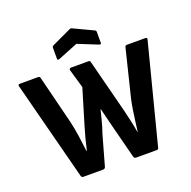

<svg xmlns="http://www.w3.org/2000/svg" viewBox="-147 -1007 1145 1152"><g transform="rotate(-20 425.0 -431.0)"><path d="M192 0Q181 0 178 -11L15 -641Q10 -655 26 -655H141Q152 -655 154 -644L231 -336Q242 -289 249.5 -236.5Q257 -184 262 -140H265Q273 -176 282 -211Q291 -246 302 -282L370 -508L336 -626Q333 -632 336.5 -636.5Q340 -641 346 -641H458Q468 -641 470 -629L558 -286Q567 -249 575 -212.5Q583 -176 589 -140H590Q594 -170 598.5 -205.5Q603 -241 608.5 -276.5Q614 -312 621 -343L695 -644Q697 -655 708 -655H825Q839 -655 835 -641L673 -11Q671 0 661 0H529Q517 0 514 -11L464 -205Q455 -241 446 -276.5Q437 -312 429 -345H427Q419 -313 410 -277.5Q401 -242 388 -205L333 -10Q329 0 318 0ZM298 -713Q285 -709 285 -719V-790Q285 -798 292 -802L416 -860Q425 -865 433 -860L556 -802Q565 -798 565 -790V-719Q565 -709 552 -713L425 -764Z"/></g></svg>

Font: Sofia Sans Semi Condensed ExtraBold
Style: Regular
Weight: 800
Designer: Botio Nikoltchev, Ani Petrova
Foundry: lettersoup
Version: Version 4.100